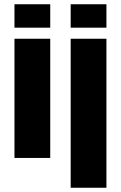

<svg xmlns="http://www.w3.org/2000/svg" viewBox="-20 -742 568 902"><path d="M48 0V-560H216V0ZM48 -612V-722H216V-612ZM312 140V-560H480V140ZM312 -612V-722H480V-612Z"/></svg>

Font: Tektur
Style: Bold
Weight: 700
Designer: Adam Jagosz
Foundry: Adam Jagosz
Version: Version 1.005;gftools[0.9.30]